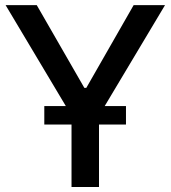

<svg xmlns="http://www.w3.org/2000/svg" viewBox="-20 -748 683 768"><path d="M2.4 -727.5H127L317.4 -396.5H325.2L514.6 -727.5H640.1L376 -285.6V0H266.1V-285.6ZM157.2 -250V-323.7H483.9V-250Z"/></svg>

Font: Inter Tight Medium
Style: Regular
Weight: 500
Designer: Rasmus Andersson
Foundry: rsms
Version: Version 3.004; ttfautohint (v1.8.4.7-5d5b)